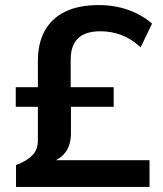

<svg xmlns="http://www.w3.org/2000/svg" viewBox="-20 -735 640 755"><path d="M43 0V-86Q84 -101 106.5 -123.5Q129 -146 129 -183V-315H42V-392H129V-497Q129 -564 155.5 -613Q182 -662 235 -688.5Q288 -715 369 -715Q431 -715 484.5 -696Q538 -677 578 -642L533 -549Q497 -582 458 -597Q419 -612 375 -612Q315 -612 286.5 -584Q258 -556 258 -501V-392H427V-315H259V-213Q259 -168 240.5 -140.5Q222 -113 188 -100V-105H568V0Z"/></svg>

Font: Mulish ExtraLight
Style: Regular
Weight: 200
Designer: Vernon Adams
Foundry: Vernon Adams
Version: Version 3.603